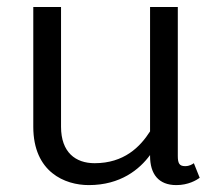

<svg xmlns="http://www.w3.org/2000/svg" viewBox="-20 -520 615 548"><path d="M550 -12.5 533.3 -54.2C528.3 -50.8 520.8 -45.8 508.3 -45.8C491.7 -45.8 487.5 -54.2 487.5 -75V-500H408.3V-145C380 -100.8 334.2 -54.2 250 -54.2C195.8 -54.2 154.2 -85 154.2 -158.3V-500H75V-158.3C75 -28.3 165.8 8.3 233.3 8.3C324.2 8.3 378.3 -36.7 408.3 -77.5V-75C408.3 -23.3 432.5 8.3 483.3 8.3C517.5 8.3 540.8 -5.8 550 -12.5Z"/></svg>

Font: BoonHome
Style: Book
Weight: 400
Designer: Sungsit Sawaiwan
Foundry: Sungsit Sawaiwan
Version: Version 0.2